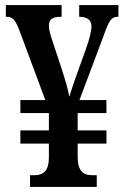

<svg xmlns="http://www.w3.org/2000/svg" viewBox="-20 -734 491 754"><path d="M98 0H360V-46H342C305 -46 285 -64 285 -119V-170H398V-222H285V-290H398V-341H292L386 -591C408 -653 417 -668 441 -668H445V-714H291V-668H293C321 -668 339 -656 339 -631C339 -608 329 -575 319 -546L278 -432C268 -404 259 -376 252 -354C248 -382 235 -424 221 -467L187 -570C179 -594 172 -616 172 -632C172 -659 187 -668 218 -668H222V-714H3V-668H7C31 -668 41 -654 56 -615L158 -341H60V-290H172V-222H60V-170H172V-116C172 -65 152 -46 116 -46H98Z"/></svg>

Font: Noto Serif Lao ExtraCondensed SemiBold
Style: Regular
Weight: 600
Width: 2
Designer: Monotype Design Team
Foundry: Monotype Imaging Inc.
Version: Version 2.003